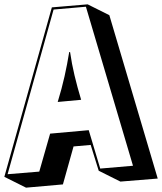

<svg xmlns="http://www.w3.org/2000/svg" viewBox="-41 -799 747 885"><path d="M414 -12 377 -131 298 -124 249 51 79 66 -21 16 198 -765 363 -779 463 -729 686 24 514 38ZM206 -755 -6 4 140 -8 190 -183 368 -199 421 -22 572 -35 355 -768ZM225 -329Q244 -391 256.5 -447Q269 -503 278 -559H282Q290 -504 302.5 -451.5Q315 -399 333 -339Z"/></svg>

Font: Rampart One
Style: Regular
Weight: 400
Designer: Fontworks Inc.
Foundry: Fontworks Inc.
Version: Version 1.100